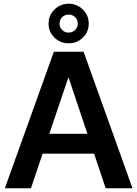

<svg xmlns="http://www.w3.org/2000/svg" viewBox="-20 -1003 732 1023"><path d="M145 0H5.9L267.1 -727.5H425.3L686 0H543L481.4 -184.1H207ZM242.7 -290H445.8L345.7 -588.9H343.8ZM345.7 -772.5Q301.3 -772 270 -802.7Q238.8 -833.5 238.8 -877.4Q238.8 -921.4 270 -952.1Q301.3 -982.9 345.7 -983.4Q390.1 -982.9 421.6 -952.1Q453.1 -921.4 452.6 -877.4Q453.1 -833.5 421.6 -802.7Q390.1 -772 345.7 -772.5ZM345.7 -829.1Q366.2 -829.6 380.4 -843.5Q394.5 -857.4 394.5 -877.4Q394.5 -897.5 380.6 -911.4Q366.7 -925.3 345.7 -925.3Q325.2 -925.3 311 -911.4Q296.9 -897.5 297.4 -877.4Q296.9 -857.4 311 -843.3Q325.2 -829.1 345.7 -829.1Z"/></svg>

Font: Inter Display Semi Bold
Style: Regular
Weight: 600
Designer: Rasmus Andersson
Foundry: rsms
Version: Version 4.000;git-37864ae